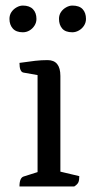

<svg xmlns="http://www.w3.org/2000/svg" viewBox="-20 -670 345 690"><path d="M50 0Q50 -32 66 -36L126 -55L115 -41V-413L127 -398L65 -409Q50 -411 50 -444Q84 -449 106.5 -451.5Q129 -454 151 -454Q197 -454 197 -397V-43L185 -56L265 -37Q265 -22 261.5 -14.5Q258 -7 247 0ZM240 -554Q215 -554 203.5 -567.5Q192 -581 192 -602Q192 -616 199 -626.5Q206 -637 217.5 -643.5Q229 -650 240 -650Q265 -650 277 -637Q289 -624 289 -602Q289 -589 282 -578Q275 -567 263.5 -560.5Q252 -554 240 -554ZM62 -554Q38 -554 26 -567.5Q14 -581 14 -602Q14 -616 21 -626.5Q28 -637 39.5 -643.5Q51 -650 62 -650Q86 -650 98.5 -637Q111 -624 111 -602Q111 -589 104 -578Q97 -567 86 -560.5Q75 -554 62 -554Z"/></svg>

Font: Pitagon Serif
Style: Regular
Weight: 400
Designer: Travis Tran
Foundry: Pitagon
Version: Version 1.000;gftools[0.9.26]